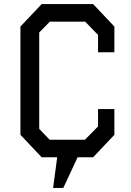

<svg xmlns="http://www.w3.org/2000/svg" viewBox="-20 -770 640 940"><path d="M540 -514H460V-599L397 -664H224L172 -611V-139L223 -86H396L460 -151V-236H540V-110L436 0H360L290 150H240L260 0H184L80 -110V-640L184 -750H436L540 -640Z"/></svg>

Font: Graduate
Style: Regular
Weight: 400
Version: Version 1.001